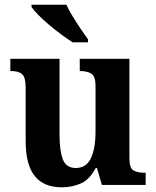

<svg xmlns="http://www.w3.org/2000/svg" viewBox="-20 -786 663 816"><path d="M242 10Q166 10 127.5 -38Q89 -86 89 -188V-414Q89 -457 74.5 -470.5Q60 -484 27 -484H24V-536H233V-213Q233 -146 247 -109Q261 -72 302 -72Q347 -72 366.5 -114Q386 -156 386 -226V-419Q386 -463 367.5 -473.5Q349 -484 322 -484H319V-536H530V-115Q530 -71 547.5 -61.5Q565 -52 592 -52H599V0H413L392 -72H387Q361 -23 324 -6.5Q287 10 242 10ZM289 -606Q267 -620 240.5 -639.5Q214 -659 188 -681Q162 -703 142.5 -723Q123 -743 114 -756V-766H262Q272 -744 288.5 -717Q305 -690 322.5 -664Q340 -638 354 -619V-606Z"/></svg>

Font: Noto Serif Tamil SemiCondensed
Style: Bold Italic
Weight: 700
Width: 4
Italic angle: -12°
Designer: Indian Type Foundry, Tom Grace, and the Monotype Design Team
Foundry: Monotype Imaging Inc.
Version: Version 2.003; ttfautohint (v1.8.4.7-5d5b)